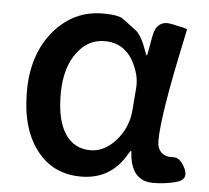

<svg xmlns="http://www.w3.org/2000/svg" viewBox="-46 -613 733 674"><g transform="rotate(5 321.0 -275.5)"><path d="M263 13Q165 13 108 -60Q48 -135 48 -268.5Q48 -402 121 -486Q190 -564 290 -564Q344 -564 361 -552Q385 -534 409 -516Q431 -499 451 -441Q454 -431 456 -431Q458 -431 459 -439L470 -500Q481 -560 535 -548Q590 -537 589 -534Q588 -529 582 -500Q523 -226 523 -136Q523 -109 538 -95Q553 -81 579 -83Q605 -85 623 -46Q640 -7 596 3L584 6Q551 13 517 13Q439 13 432 -86Q432 -92 430 -92Q428 -92 421 -80Q368 13 263 13ZM288 -82Q337 -82 377.5 -127.5Q418 -173 423 -236L429 -313Q431 -337 425 -361Q395 -468 305 -468Q248 -468 210 -419Q167 -364 167 -269Q167 -178 198.5 -130Q230 -82 288 -82Z"/></g></svg>

Font: Resource Han Rounded JP Medium
Style: Regular
Weight: 500
Designer: Cyano Hao (round all glyphs); Ryoko NISHIZUKA 西塚涼子 (kana, bopomofo & ideographs); Paul D. Hunt (Latin, Greek & Cyrillic)
Foundry: Cyano Hao
Version: 0.990